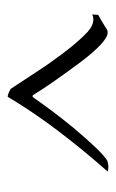

<svg xmlns="http://www.w3.org/2000/svg" viewBox="81 -734 308 511"><g transform="rotate(-90 235.5 -478.0)"><path d="M47 -344Q41 -344 35 -346Q94 -413 144 -479Q194 -545 234 -612Q241 -612 255 -604Q286 -557 303 -531Q320 -505 324 -500Q347 -467 367.5 -442Q388 -417 407 -399Q424 -384 440 -384Q447 -384 453 -387L452 -371Q445 -368 416 -350Q412 -346 405 -346Q381 -346 327 -417Q298 -456 276 -487.5Q254 -519 240 -542Q238 -546 236 -546Q233 -546 230 -541Q217 -522 198 -496.5Q179 -471 153 -439Q121 -401 99 -378Q77 -355 64 -347Q54 -344 47 -344Z"/></g></svg>

Font: Gideon Roman
Style: Regular
Weight: 400
Designer: Robert E. Leuschke
Foundry: Robert E. Leuschke
Version: Version 2.010